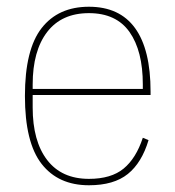

<svg xmlns="http://www.w3.org/2000/svg" viewBox="-20 -538 520 570"><path d="M244 12Q153 12 103.5 -51.5Q54 -115 54 -253Q54 -391 103.5 -454.5Q153 -518 244 -518Q335 -518 381 -454.5Q427 -391 427 -266V-256H77V-219Q77 -119 120 -63Q163 -7 244 -7Q310 -7 347 -37.5Q384 -68 404 -129L421 -122Q401 -55 359.5 -21.5Q318 12 244 12ZM244 -499Q163 -499 120 -443Q77 -387 77 -287V-274H404V-287Q404 -387 364.5 -443Q325 -499 244 -499Z"/></svg>

Font: IBM Plex Sans Cond Thin
Style: Regular
Weight: 100
Width: 3
Designer: Mike Abbink, Paul van der Laan, Pieter van Rosmalen
Foundry: Bold Monday
Version: Version 1.3